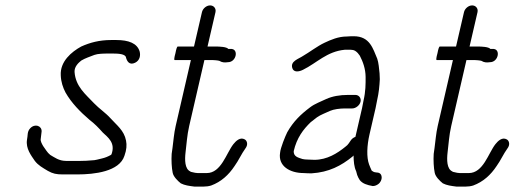

<svg xmlns="http://www.w3.org/2000/svg" viewBox="-20 -633 1929 710"><path d="M277.8 -38H223.8C197.8 -38 181.5 -51.2 165.9 -60C154 -69.3 148.4 -81.4 139.5 -93C135.6 -100 128.7 -111.2 130.7 -120C132 -129.6 133 -138 133.9 -147C134.9 -167.4 109.4 -177.5 91.6 -158.5C79.6 -145.7 83.5 -132.2 79.8 -116C74.8 -83.7 95.2 -58.1 108.8 -38C121.6 -21.4 137.1 -13.1 157.2 -1C175.4 9.3 188.6 12 212.2 12H266.2C328.6 12 421.5 1.7 440.2 -57C448.2 -79.2 449.3 -96.6 446.1 -113C439 -150.9 411 -170.6 388.3 -196C370.7 -215.7 346.8 -231.2 327.9 -251C297.1 -283.9 259.5 -312.7 255.7 -367C254.7 -386.5 269.8 -400.4 280.4 -409C295.3 -418.1 312.3 -423.2 329.3 -430C341.7 -434.5 363.4 -435 379.4 -435H398.4C415.9 -435 444.6 -433.8 446 -420C449.3 -407.5 458.1 -390.4 479.6 -401C497.3 -409.7 500.3 -428 496.3 -443C487.1 -472.9 455.9 -485 410 -485H391C347.4 -485 312.7 -475.5 280.4 -461C244.8 -441.5 201.5 -405.8 204.7 -354C205.6 -330.4 212.5 -309.6 222.2 -291C244.1 -252.4 277 -219 310.9 -190C330.4 -175.2 344.8 -160.1 360 -143C379.3 -124.7 407.5 -105 392.5 -63C392.4 -62.3 391.5 -61.3 389.9 -60C378.2 -53.6 369.8 -50.1 356.9 -47C344.3 -44.6 333.4 -40 319.2 -40C306.2 -38.7 291.5 -38 277.8 -38Z M726.8 -588 697.4 -461H637.4C634.8 -461 631.8 -452.7 628.7 -436C624.1 -419.3 623.2 -411 625.9 -411H685.9L629.6 -167C623.3 -139.8 621.3 -110.7 617.9 -86L614.8 -64C613.3 -40.8 614.7 -12.3 618.6 6C621.3 20.3 637.5 36.3 648.6 45C663.2 52.4 678.5 54.4 698.8 57H732.8C742.8 57 752.1 55.7 760.8 53C797.6 39.5 825.7 13.9 847.4 -19C862.2 -39.3 873.1 -64.4 887.4 -84C898.1 -97.6 894.2 -112.4 885.1 -117.5C868 -127.2 852.4 -111.6 843.1 -100C816.7 -66.5 798.1 7 744.4 7H711.4C708.2 6.3 704.9 6 701.6 6C696.6 4.7 692.2 3.7 688.3 3C686.3 3 684.8 2.3 683.8 1C663.2 -8.1 662.8 -41.7 666.2 -70C670.3 -101.9 671.5 -131.9 679.6 -167L735.9 -411H764.9C770.3 -411 786.6 -409.6 791.2 -408C801.2 -401.8 810.3 -401.2 823 -403C855.1 -403 864.2 -455.2 831.4 -452H824.4C818.2 -460 791.2 -461 776.4 -461H747.4L776.8 -588C779.9 -601.5 770.6 -613 757 -613C743.4 -613 729.9 -601.5 726.8 -588Z M1294.1 -282H1267.1C1236.1 -282 1209 -277 1186.6 -267C1167.2 -257.4 1144.6 -249.9 1126.5 -236C1092.1 -210.1 1064.9 -184.1 1042.2 -144C1034.8 -129 1017.1 -86.2 1015.7 -68C1007.9 -19.2 1051.2 7 1103.4 7C1112.6 7.7 1122.2 8 1132.2 8C1196.7 4 1242 -20.3 1283.5 -54C1285.1 -55.3 1286.4 -56.7 1287.4 -58C1287.8 -35.9 1289.4 -15.7 1297 0L1300.8 14C1303.2 20.7 1306.4 27 1310.4 33C1320.3 45.9 1338 51.5 1358.3 55C1365 55 1371.5 52.8 1377.8 48.5C1397.1 35.3 1396.3 5 1373.8 5L1367.1 4C1363.3 4 1356.8 -0.1 1354.5 -2C1351.1 -8.5 1347.5 -18.7 1344.8 -25C1335 -51.6 1336.8 -94.5 1346.4 -136L1368.8 -233C1370.8 -241.7 1372.6 -251 1374.3 -261C1381.1 -290.5 1383.3 -315.6 1384.5 -340L1383.6 -362C1381.8 -378.8 1380.1 -401.7 1375 -416C1359.3 -452.1 1348.4 -499 1288.2 -499C1279.5 -499 1270.8 -498.7 1262 -498C1231.1 -498 1203.2 -485.8 1180.2 -475C1153.3 -462.4 1125.3 -440.4 1100.3 -426C1084.3 -415.1 1052.6 -406.8 1061 -381C1066.1 -365 1084.6 -366.9 1100.6 -375C1152.3 -400.5 1188.2 -442.5 1254.7 -449H1276.7C1290.8 -449 1296.1 -443.6 1302.9 -437L1310.6 -427C1322 -405 1331.7 -379.1 1332 -348.5C1332.1 -322.3 1332.3 -295.7 1324.3 -261C1322.6 -251 1320.8 -241.7 1318.8 -233L1294.3 -127C1287 -124.3 1281.4 -120 1277.3 -114L1269.8 -103C1266.7 -98.3 1262.4 -94 1256.8 -90C1227.4 -66.1 1189.4 -42 1142.7 -42C1134 -42 1125.4 -42.3 1116.9 -43C1110.3 -43 1104.1 -43.7 1098.4 -45C1081.4 -50.5 1065.5 -54.3 1066.1 -74C1077.5 -123.5 1101.6 -154.7 1128.8 -181C1136.2 -187 1143.9 -193 1151.9 -199C1165.7 -209 1185.5 -215.7 1200.5 -223C1213.9 -229 1236.8 -232 1255.6 -232H1282.6C1295.8 -232 1310.3 -243.8 1313.3 -257C1316.4 -270.2 1307.3 -282 1294.1 -282Z M1695.8 -588 1666.4 -461H1606.4C1603.8 -461 1600.8 -452.7 1597.7 -436C1593.1 -419.3 1592.2 -411 1594.9 -411H1654.9L1598.6 -167C1592.3 -139.8 1590.3 -110.7 1586.9 -86L1583.8 -64C1582.3 -40.8 1583.7 -12.3 1587.6 6C1590.3 20.3 1606.5 36.3 1617.6 45C1632.2 52.4 1647.5 54.4 1667.8 57H1701.8C1711.8 57 1721.1 55.7 1729.8 53C1766.6 39.5 1794.7 13.9 1816.4 -19C1831.2 -39.3 1842.1 -64.4 1856.4 -84C1867.1 -97.6 1863.2 -112.4 1854.1 -117.5C1837 -127.2 1821.4 -111.6 1812.1 -100C1785.7 -66.5 1767.1 7 1713.4 7H1680.4C1677.2 6.3 1673.9 6 1670.6 6C1665.6 4.7 1661.2 3.7 1657.3 3C1655.3 3 1653.8 2.3 1652.8 1C1632.2 -8.1 1631.8 -41.7 1635.2 -70C1639.3 -101.9 1640.5 -131.9 1648.6 -167L1704.9 -411H1733.9C1739.3 -411 1755.6 -409.6 1760.2 -408C1770.2 -401.8 1779.3 -401.2 1792 -403C1824.1 -403 1833.2 -455.2 1800.4 -452H1793.4C1787.2 -460 1760.2 -461 1745.4 -461H1716.4L1745.8 -588C1748.9 -601.5 1739.6 -613 1726 -613C1712.4 -613 1698.9 -601.5 1695.8 -588Z"/></svg>

Font: HoneyBee
Style: BookIt
Weight: 300
Foundry: Cannot Into Space Fonts
Version: Version 0.89